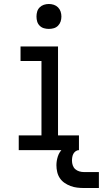

<svg xmlns="http://www.w3.org/2000/svg" viewBox="-20 -753 516 963"><path d="M74 0V-74H188V-447H83V-520H271V-74H376V0ZM225 -608Q212 -608 200 -611.5Q188 -615 179 -624Q170 -633 166.5 -645Q163 -657 163 -670Q163 -683 166.5 -695Q170 -707 179 -716Q188 -725 200 -729Q212 -733 225 -733Q238 -733 250 -729Q262 -725 271 -716Q280 -707 284 -695Q288 -683 288 -670Q288 -657 284 -645Q280 -633 271 -624Q262 -615 250 -611.5Q238 -608 225 -608ZM401 190Q384 190 367 188Q350 186 334 180Q318 174 304 164.5Q290 155 280.5 141Q271 127 267 110Q263 93 263 76Q263 54 270 32Q277 10 293.5 -6Q310 -22 332 -28.5Q354 -35 376 -35V0Q367 0 359.5 5.5Q352 11 348 18.5Q344 26 342.5 35Q341 44 341 53Q341 65 345 76.5Q349 88 357.5 95.5Q366 103 377.5 106.5Q389 110 401 110H476V190Z"/></svg>

Font: Zed Sans Extended
Style: Regular
Weight: 400
Width: 7
Designer: Belleve Invis
Foundry: Belleve Invis
Version: Version 1.0.0; ttfautohint (v1.8.4)